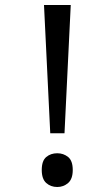

<svg xmlns="http://www.w3.org/2000/svg" viewBox="-20 -734 423 768"><path d="M181 -201 156 -714H263L238 -201ZM147 -54Q147 -91 165 -106Q183 -121 209 -121Q234 -121 252.5 -106Q271 -91 271 -54Q271 -18 252.5 -2Q234 14 209 14Q183 14 165 -2Q147 -18 147 -54Z"/></svg>

Font: uoriya25
Style: Book
Weight: 400
Designer: Jelle Bosma - Monotype Design Team
Foundry: Monotype Imaging Inc.
Version: Version 2.003